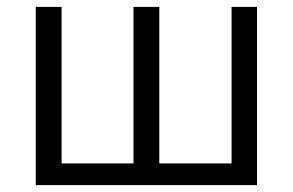

<svg xmlns="http://www.w3.org/2000/svg" viewBox="-20 -538 851 558"><path d="M84 0V-518H159V-63H368V-518H443V-63H653V-518H727V0Z"/></svg>

Font: Ubuntu Sans
Style: Regular
Weight: 400
Designer: Dalton Maag Ltd
Foundry: Dalton Maag Ltd
Version: Version 1.006; ttfautohint (v1.8.4.7-5d5b)